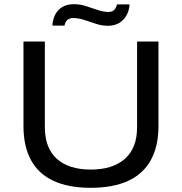

<svg xmlns="http://www.w3.org/2000/svg" viewBox="-20 -884 868 916"><path d="M413 12Q307 12 235.5 -21Q164 -54 128 -120Q92 -186 92 -282V-686H194V-277Q194 -178 251 -126.5Q308 -75 413 -75Q518 -75 576 -126.5Q634 -178 634 -277V-686H736V-282Q736 -186 699.5 -120Q663 -54 591 -21Q519 12 413 12ZM230 -762Q231 -788 242 -811.5Q253 -835 275.5 -849.5Q298 -864 332 -864Q362 -864 390 -855Q418 -846 445.5 -836.5Q473 -827 498 -827Q517 -827 526 -838Q535 -849 538 -863H598Q597 -837 585 -813.5Q573 -790 550.5 -775.5Q528 -761 494 -761Q466 -761 437.5 -770.5Q409 -780 381.5 -789Q354 -798 329 -798Q310 -798 300 -787.5Q290 -777 288 -762Z"/></svg>

Font: Archivo SemiExpanded
Style: Regular
Weight: 400
Width: 6
Designer: Hector Gatti
Foundry: Omnibus-Type
Version: Version 2.001